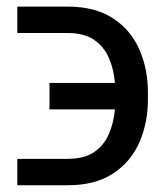

<svg xmlns="http://www.w3.org/2000/svg" viewBox="-20 -548 489 568"><path d="M31.2 -78.1H180.4Q229.8 -78.1 259.1 -98.5Q288.4 -119 302.4 -152.2Q316.4 -185.4 320 -224.4H126.4V-302.6H320Q316.8 -342 302.6 -375.5Q288.4 -409.1 258.9 -429.7Q229.4 -450.3 180.4 -450.3H31.2V-528.4H180.4Q261.4 -528.4 313.9 -494.1Q366.5 -459.9 392 -402.2Q417.6 -344.5 417.6 -274.1V-254.3Q417.6 -183.9 392 -126.2Q366.5 -68.5 313.9 -34.3Q261.4 0 180.4 0H31.2Z"/></svg>

Font: Inter UI
Style: Regular
Weight: 400
Designer: Rasmus Andersson
Foundry: rsms
Version: 3.2;8d6f07862